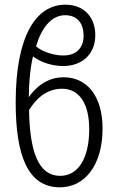

<svg xmlns="http://www.w3.org/2000/svg" viewBox="-20 -790 500 820"><path d="M121 -549C153 -525 200 -508 250 -508C328 -508 387 -556 387 -640C387 -710 345 -770 259 -770C135 -770 47 -639 47 -353C47 -127 98 10 236 10C341 10 418 -83 418 -241C418 -383 349 -460 252 -460C178 -460 129 -413 103 -375C103 -436 110 -506 121 -549ZM258 -725C313 -725 337 -687 337 -638C337 -586 307 -553 250 -553C208 -553 159 -570 134 -592C156 -668 198 -725 258 -725ZM237 -39C145 -39 107 -140 104 -320C132 -365 176 -411 245 -411C320 -411 361 -345 361 -239C361 -112 313 -39 237 -39Z"/></svg>

Font: Noto Sans Display SemiCondensed Light
Style: Regular
Weight: 300
Width: 4
Designer: Monotype Design Team
Foundry: Monotype Imaging Inc.
Version: Version 1.900